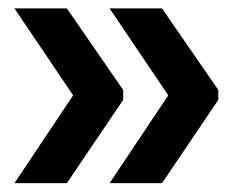

<svg xmlns="http://www.w3.org/2000/svg" viewBox="-20 -466 552 445"><path d="M13.5 -446.5 149.5 -245 13.5 -41.5H135L265.5 -234.5V-257.5L135 -446.5ZM234 -446.5 370 -245 234 -41.5H355.5L486 -234.5V-257.5L355.5 -446.5Z"/></svg>

Font: Anek Kannada Medium SemiBold
Style: Regular
Weight: 600
Version: Version 1.003